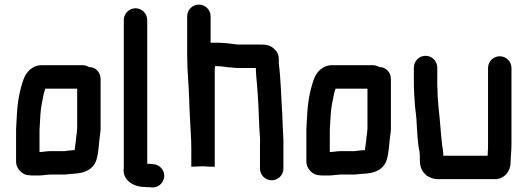

<svg xmlns="http://www.w3.org/2000/svg" viewBox="-20 -748 2297 836"><path d="M152 -86V-183C153 -204 155 -229 156 -250C158 -282 165 -314 171 -342L177 -362H316V-190C315 -181 315 -176 315 -174C314 -168 313 -161 312 -153L310 -132L307 -111L305 -95L304 -94C298 -94 292 -94 286 -93L268 -91C264 -90 261 -90 258 -90H199C184 -90 166 -86 152 -86ZM368 -456C359 -461 350 -464 341 -464H160C121 -464 93 -434 82 -401C67 -359 57 -309 54 -256L52 -222C51 -209 51 -196 50 -185V-43C50 -15 77 15 106 15C111 16 119 16 128 16H151C166 16 186 12 201 12H258C269 12 284 9 295 9C300 8 304 8 307 8C345 5 374 -6 392 -34C405 -57 408 -90 411 -120L413 -142C415 -160 417 -165 418 -186V-405C418 -433 396 -456 368 -456Z M519 -661V-17C511 33 558 66 609 66C616 67 622 67 629 67L640 68C669 71 692 48 695 22C698 -6 675 -32 648 -33L637 -34C632 -35 626 -35 621 -35V-661C621 -689 598 -712 570 -712C542 -712 519 -689 519 -661Z M846 -728C818 -728 795 -705 795 -677V-506C795 -441 802 -377 804 -312V-300C805 -276 806 -255 807 -236C809 -189 813 -147 813 -100V-22L863 -24C875 -23 896 -22 908 -22H915V-438C915 -443 915 -450 916 -457C916 -458 916 -459 917 -460H926C939 -460 951 -458 964 -456L988 -454C997 -453 1005 -453 1012 -452H1094C1094 -429 1097 -404 1099 -380C1104 -321 1107 -256 1109 -195C1110 -168 1114 -141 1112 -115V-14C1112 14 1135 37 1163 37C1191 37 1214 14 1214 -14V-112C1215 -140 1212 -170 1211 -200L1209 -252C1204 -327 1203 -401 1194 -471V-491C1194 -508 1188 -522 1176 -533C1159 -550 1143 -554 1116 -554H1015C987 -558 955 -562 926 -562H897V-677C897 -705 874 -728 846 -728Z M1416 -86V-183C1417 -204 1419 -229 1420 -250C1422 -282 1429 -314 1435 -342L1441 -362H1580V-190C1579 -181 1579 -176 1579 -174C1578 -168 1577 -161 1576 -153L1574 -132L1571 -111L1569 -95L1568 -94C1562 -94 1556 -94 1550 -93L1532 -91C1528 -90 1525 -90 1522 -90H1463C1448 -90 1430 -86 1416 -86ZM1632 -456C1623 -461 1614 -464 1605 -464H1424C1385 -464 1357 -434 1346 -401C1331 -359 1321 -309 1318 -256L1316 -222C1315 -209 1315 -196 1314 -185V-43C1314 -15 1341 15 1370 15C1375 16 1383 16 1392 16H1415C1430 16 1450 12 1465 12H1522C1533 12 1548 9 1559 9C1564 8 1568 8 1571 8C1609 5 1638 -6 1656 -34C1669 -57 1672 -90 1675 -120L1677 -142C1679 -160 1681 -165 1682 -186V-405C1682 -433 1660 -456 1632 -456Z M2203 -39C2203 -63 2207 -90 2207 -117V-452C2207 -480 2184 -503 2156 -503C2128 -503 2105 -480 2105 -452V-116C2105 -106 2105 -97 2104 -89C2104 -84 2104 -77 2103 -70H1910V-78C1909 -92 1908 -103 1905 -117L1903 -137C1901 -154 1899 -175 1898 -192C1894 -248 1885 -302 1885 -359C1884 -368 1884 -377 1884 -386V-454C1884 -482 1861 -505 1833 -505C1805 -505 1782 -482 1782 -454V-386C1782 -353 1785 -318 1787 -285C1789 -267 1794 -232 1794 -214C1797 -171 1798 -125 1807 -86C1807 -81 1807 -76 1808 -71V-56C1808 -22 1815 -4 1836 15C1851 26 1868 32 1885 32H2136C2175 32 2203 -2 2203 -39Z"/></svg>

Font: Electronic
Style: UltBlk
Weight: 500
Version: Version 1.011